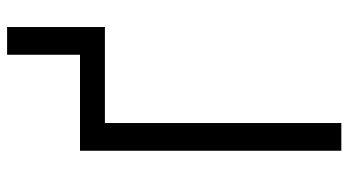

<svg xmlns="http://www.w3.org/2000/svg" viewBox="-240 -740 980 540"><g transform="rotate(-90 250.0 -470.0)"><path d="M96 0V-735H366V-940H444V-665H174V0Z"/></g></svg>

Font: Zed Mono
Style: Regular
Weight: 400
Monospace: yes
Designer: Belleve Invis
Foundry: Belleve Invis
Version: Version 1.0.0; ttfautohint (v1.8.4)